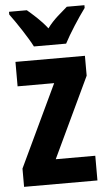

<svg xmlns="http://www.w3.org/2000/svg" viewBox="-54 -802 465 837"><g transform="rotate(-5 178.0 -383.0)"><path d="M113 -606H254C275 -647 319 -715 348 -754V-766H271C246 -743 212 -719 183 -679C155 -716 118 -747 96 -766H18V-754C47 -715 94 -644 113 -606ZM338 0V-108H165L331 -459V-546H27V-439H187L17 -80V0Z"/></g></svg>

Font: Noto Sans Malayalam ExtraCondensed
Style: Bold
Weight: 700
Width: 2
Designer: Jelle Bosma - Monotype Design Team
Foundry: Monotype Imaging Inc.
Version: Version 2.104